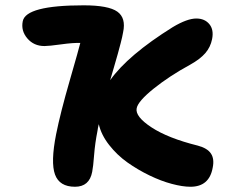

<svg xmlns="http://www.w3.org/2000/svg" viewBox="-20 -649 880 725"><path d="M263.2 56.2Q204.6 56.2 187.7 10Q170.9 -36.1 191.9 -142.1Q208 -222.7 243.2 -344.5Q278.3 -466.3 283.2 -486.8Q255.9 -487.8 210.2 -481.4Q164.6 -475.1 147.9 -475.1Q107.9 -475.1 83.3 -503.9Q58.6 -532.7 65.9 -568.8Q77.6 -628.9 295.9 -628.9Q389.6 -628.9 423.1 -605Q456.5 -581.1 444.8 -526.9Q441.9 -509.8 435.8 -486.6Q429.7 -463.4 425 -446.3Q420.4 -429.2 410.4 -395.5Q400.4 -361.8 396 -346.2Q462.4 -440.4 632.8 -546.9Q687 -579.1 721.2 -579.1Q752.9 -579.1 770.5 -557.9Q788.1 -536.6 780.8 -501Q774.9 -471.2 755.4 -448.5Q735.8 -425.8 698.2 -404.8Q620.1 -362.3 560.5 -314.5Q501 -266.6 496.1 -240.2Q489.7 -209 552.2 -168Q614.7 -127 727.1 -99.1Q763.2 -89.4 776.6 -69.1Q790 -48.8 783.2 -16.1Q770.5 56.2 699.2 56.2Q669.4 56.2 628.9 45.4Q588.4 34.7 544.4 13.4Q500.5 -7.8 461.2 -35.6Q421.9 -63.5 392.1 -101.6Q362.3 -139.6 353 -180.2Q349.6 -166.5 348.1 -154.8Q338.9 -108.9 335.4 -64Q332 -19 328.1 0Q317.4 56.2 263.2 56.2Z"/></svg>

Font: Shantell Sans Irregular Bouncy
Style: Bold Italic
Weight: 700
Italic angle: -11.31°
Designer: Stephen Nixon, Anya Danilova, Shantell Martin
Foundry: Arrow Type
Version: Version 1.006;[9816181b4]